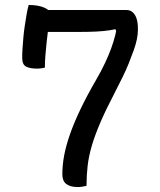

<svg xmlns="http://www.w3.org/2000/svg" viewBox="-20 -740 640 770"><path d="M95 -720Q109 -720 121.5 -718.5Q134 -717 144.5 -714Q155 -711 163.5 -706.5Q172 -702 176 -696.5Q180 -691 180 -684Q180 -679 178 -662Q176 -645 173 -621.5Q170 -598 167 -570.5Q164 -543 162 -517Q160 -491 160 -469Q158 -468 154.5 -467.5Q151 -467 148 -466.5Q145 -466 141 -465.5Q137 -465 133 -465Q129 -465 125 -465Q100 -465 84.5 -473Q69 -481 69 -508Q69 -527 70.5 -548.5Q72 -570 74 -592.5Q76 -615 79.5 -637.5Q83 -660 86.5 -681Q90 -702 95 -720ZM327 5Q325 6 322 6.5Q319 7 315.5 7.5Q312 8 307.5 9Q303 10 298.5 10Q294 10 290 10Q262 10 246 -2Q230 -14 230 -41Q230 -78 237.5 -117.5Q245 -157 261 -202.5Q277 -248 302.5 -301.5Q328 -355 365 -419Q387 -457 401.5 -488Q416 -519 426 -546.5Q436 -574 442.5 -600Q449 -626 452 -654L456 -596L433 -642L475 -631Q448 -623 422.5 -619Q397 -615 367.5 -613.5Q338 -612 300 -612H145Q137 -612 129.5 -619Q122 -626 116.5 -637.5Q111 -649 107 -661Q103 -673 101.5 -684Q100 -695 100 -700H486Q502 -700 512.5 -690.5Q523 -681 528 -664.5Q533 -648 533 -627V-619Q533 -603 529 -583Q525 -563 516.5 -539Q508 -515 497 -487.5Q486 -460 471 -429.5Q456 -399 439 -366Q405 -301 383 -250Q361 -199 348.5 -156.5Q336 -114 331.5 -75.5Q327 -37 327 5Z"/></svg>

Font: Recursive Casual
Style: Regular
Weight: 400
Version: Version 1.047